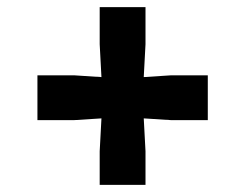

<svg xmlns="http://www.w3.org/2000/svg" viewBox="-20 -683 685 536"><path d="M258.3 -167H386.2V-260.7L381.3 -352.5L457 -347.7H560.1V-472.7H457L381.3 -467.8L386.2 -559.6V-663.1H258.3V-559.6L263.2 -467.8L187.5 -472.7H84.5V-347.7H187.5L263.2 -352.5L258.3 -260.7Z"/></svg>

Font: Merriweather
Style: Heavy
Weight: 900
Designer: Eben Sorkin ( eben@eyebytes.com )
Foundry: Sorkin Type Co.
Version: Version 1.003